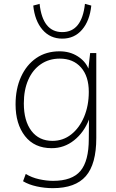

<svg xmlns="http://www.w3.org/2000/svg" viewBox="-20 -769 603 999"><path d="M255 210Q213 210 171.5 201Q130 192 100 174L114 136Q145 155 183.5 163.5Q222 172 256 172Q355 172 398.5 120.5Q442 69 442 -46L443 -147Q417 -80 365.5 -39Q314 2 249 2Q159 2 110 -61Q61 -124 61 -226Q61 -307 89.5 -369.5Q118 -432 169 -467Q220 -502 290 -502Q343 -502 383.5 -476.5Q424 -451 440 -412L449 -493H481V-51Q481 85 426.5 147.5Q372 210 255 210ZM291 -464Q235 -464 192.5 -435Q150 -406 127 -353.5Q104 -301 104 -231Q104 -140 143.5 -88Q183 -36 253 -36Q308 -36 350.5 -69.5Q393 -103 417.5 -161Q442 -219 442 -291Q442 -372 401.5 -418Q361 -464 291 -464ZM422 -749 455 -740Q447 -661 407 -614.5Q367 -568 304 -568Q241 -568 201 -614.5Q161 -661 153 -740L186 -749Q202 -602 304 -602Q406 -602 422 -749Z"/></svg>

Font: Livvic ExtraLight
Style: Regular
Weight: 275
Designer: Jacques Le Bailly, Baron von Fonthausen
Version: Version 1.001; ttfautohint (v1.8.2)